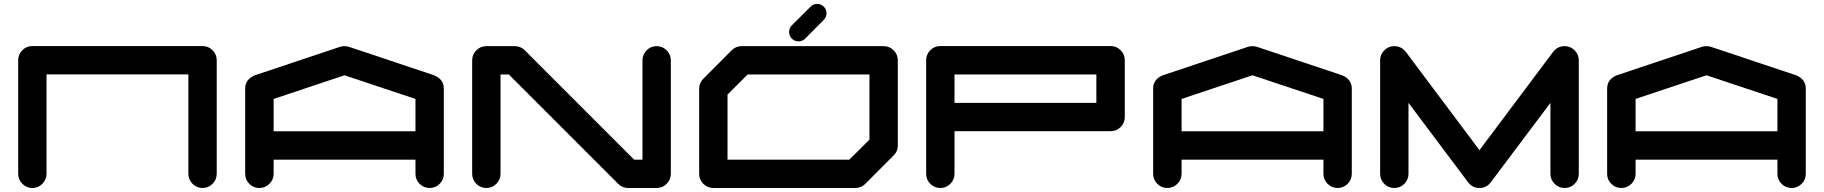

<svg xmlns="http://www.w3.org/2000/svg" viewBox="-20 -939 9110 959"><path d="M991.7 -709Q1021 -709 1041.7 -688.2Q1062.5 -667.5 1062.5 -638.2V-71.3Q1062.5 -42 1041.7 -21Q1021 0 991.7 0Q962.4 0 941.7 -21Q920.9 -42 920.9 -71.3V-567.4H212.4V-71.3Q212.4 -42 191.7 -21Q170.9 0 141.6 0Q112.3 0 91.6 -21Q70.8 -42 70.8 -71.3V-638.2Q70.8 -667.5 91.6 -688.2Q112.3 -709 141.6 -709Z M2055.2 -283.2V-444.8L1700.7 -563L1346.7 -444.8V-283.2ZM2196.8 -70.8Q2196.8 -41.5 2176 -20.8Q2155.3 0 2126 0Q2096.7 0 2075.9 -20.8Q2055.2 -41.5 2055.2 -70.8V-141.6H1346.7V-70.8Q1346.7 -41.5 1325.7 -20.8Q1304.7 0 1275.4 0Q1246.1 0 1225.3 -20.8Q1204.6 -41.5 1204.6 -70.8V-496.1Q1204.6 -543 1252.9 -563L1253.9 -563.5H1254.4L1678.2 -705.1Q1689 -708.5 1700.7 -708.5Q1712.4 -708.5 1723.1 -705.1L2147 -563.5H2147.9L2148.4 -563Q2196.8 -543 2196.8 -496.1Z M3330.6 -70.8Q3330.6 -41.5 3309.8 -20.8Q3289.1 0 3259.8 0H3118.2Q3088.4 0 3067.9 -20.5L2521.5 -566.9H2480V-70.8Q2480 -41.5 2459.2 -20.8Q2438.5 0 2409.2 0Q2379.9 0 2359.1 -20.8Q2338.4 -41.5 2338.4 -70.8V-637.7Q2338.4 -667 2359.1 -687.7Q2379.9 -708.5 2409.2 -708.5H2550.8Q2580.6 -708.5 2601.1 -688L3147.5 -141.6H3189V-637.7Q3189 -667 3209.7 -687.7Q3230.5 -708.5 3259.8 -708.5Q3289.1 -708.5 3309.8 -687.7Q3330.6 -667 3330.6 -637.7Z M4322.8 -241.7V-566.9H3714.4L3613.8 -466.8V-141.6H4222.2ZM4393.6 -708.5Q4422.9 -708.5 4443.6 -687.7Q4464.4 -667 4464.4 -637.7V-212.4Q4464.4 -183.1 4443.4 -162.6L4301.8 -20.5Q4281.2 0 4251.5 0H3543Q3513.7 0 3492.9 -20.8Q3472.2 -41.5 3472.2 -70.8V-496.1Q3472.2 -525.4 3493.2 -545.9L3634.8 -688Q3655.3 -708.5 3684.6 -708.5ZM3968.3 -732.4Q3948.7 -732.4 3935.1 -746.1Q3921.4 -759.8 3921.4 -779.3Q3921.4 -798.8 3935.1 -812.5L4028.8 -905.8Q4042.5 -919.4 4061.5 -919.4Q4081.1 -919.4 4094.7 -905.8Q4108.4 -892.1 4108.4 -873Q4108.4 -853.5 4094.7 -839.8L4001.5 -746.1Q3987.8 -732.4 3968.3 -732.4Z M5456.1 -425.3V-566.9H4747.6V-425.3ZM5598.1 -354.5Q5598.1 -325.2 5577.4 -304.4Q5556.6 -283.7 5526.9 -283.7H4747.6V-70.8Q4747.6 -41.5 4726.8 -20.8Q4706.1 0 4676.8 0Q4647.5 0 4626.7 -20.8Q4606 -41.5 4606 -70.8V-638.2Q4606 -667.5 4626.7 -688.2Q4647.5 -709 4676.8 -709H5526.9Q5556.6 -709 5577.4 -688.2Q5598.1 -667.5 5598.1 -638.2Z M6590.3 -283.2V-444.8L6235.8 -563L5881.8 -444.8V-283.2ZM6731.9 -70.8Q6731.9 -41.5 6711.2 -20.8Q6690.4 0 6661.1 0Q6631.8 0 6611.1 -20.8Q6590.3 -41.5 6590.3 -70.8V-141.6H5881.8V-70.8Q5881.8 -41.5 5860.8 -20.8Q5839.8 0 5810.5 0Q5781.2 0 5760.5 -20.8Q5739.7 -41.5 5739.7 -70.8V-496.1Q5739.7 -543 5788.1 -563L5789.1 -563.5H5789.6L6213.4 -705.1Q6224.1 -708.5 6235.8 -708.5Q6247.6 -708.5 6258.3 -705.1L6682.1 -563.5H6683.1L6683.6 -563Q6731.9 -543 6731.9 -496.1Z M7865.7 -637.7V-70.8Q7865.7 -41.5 7845 -20.8Q7824.2 0 7794.9 0Q7765.6 0 7744.9 -20.8Q7724.1 -41.5 7724.1 -70.8V-425.3L7426.3 -28.8Q7404.8 0 7369.6 0Q7334.5 0 7312.5 -28.8L7015.1 -425.3V-70.8Q7015.1 -41.5 6994.4 -20.8Q6973.6 0 6944.3 0Q6915 0 6894.3 -20.8Q6873.5 -41.5 6873.5 -70.8V-637.7Q6873.5 -667 6894.3 -687.7Q6915 -708.5 6944.3 -708.5Q6979 -708.5 7001 -680.2H7001.5L7369.6 -189L7737.8 -680.2Q7759.8 -708.5 7794.9 -708.5Q7824.2 -708.5 7845 -687.7Q7865.7 -667 7865.7 -637.7Z M8857.9 -283.2V-444.8L8503.4 -563L8149.4 -444.8V-283.2ZM8999.5 -70.8Q8999.5 -41.5 8978.8 -20.8Q8958 0 8928.7 0Q8899.4 0 8878.7 -20.8Q8857.9 -41.5 8857.9 -70.8V-141.6H8149.4V-70.8Q8149.4 -41.5 8128.4 -20.8Q8107.4 0 8078.1 0Q8048.8 0 8028.1 -20.8Q8007.3 -41.5 8007.3 -70.8V-496.1Q8007.3 -543 8055.7 -563L8056.6 -563.5H8057.1L8481 -705.1Q8491.7 -708.5 8503.4 -708.5Q8515.1 -708.5 8525.9 -705.1L8949.7 -563.5H8950.7L8951.2 -563Q8999.5 -543 8999.5 -496.1Z"/></svg>

Font: Robtronika
Style: Regular
Weight: 400
Designer: GGBot
Version: 1.00